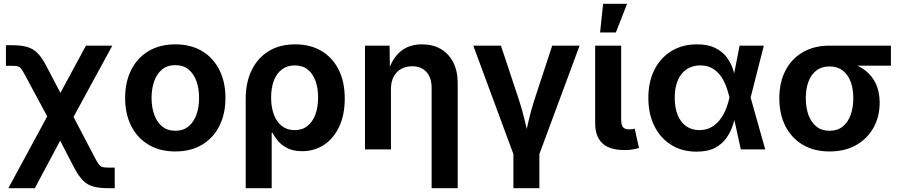

<svg xmlns="http://www.w3.org/2000/svg" viewBox="-20 -786 4725 1010"><path d="M23.9 204.1 271.5 -253.4H323.7L481.4 48.3Q493.2 70.3 501.5 80.6Q509.8 90.8 521.2 93.3Q532.7 95.7 553.2 95.7H583.5V204.1H553.2Q504.4 204.1 472.4 195.6Q440.4 187 417.5 164.3Q394.5 141.6 371.6 99.1L296.4 -45.9L163.1 204.1ZM266.1 -103.5 112.8 -388.7Q99.6 -413.6 91.6 -424.1Q83.5 -434.6 73 -437.3Q62.5 -439.9 41.5 -439.9H11.2V-548.3H41.5Q90.3 -548.3 122.1 -539.3Q153.8 -530.3 177.2 -506.8Q200.7 -483.4 223.1 -439.9L297.9 -297.4L432.1 -545.9H570.8L330.1 -103.5Z M902.3 10.7Q821.3 10.7 762 -24.4Q702.6 -59.6 670.4 -123Q638.2 -186.5 638.2 -270.5Q638.2 -355 670.4 -418.7Q702.6 -482.4 762 -517.6Q821.3 -552.7 902.3 -552.7Q983.4 -552.7 1042.5 -517.6Q1101.6 -482.4 1133.8 -418.7Q1166 -355 1166 -270.5Q1166 -186.5 1133.8 -123Q1101.6 -59.6 1042.5 -24.4Q983.4 10.7 902.3 10.7ZM902.3 -98.1Q943.8 -98.1 971.7 -121.1Q999.5 -144 1013.4 -183.1Q1027.3 -222.2 1027.3 -271Q1027.3 -319.8 1013.4 -358.9Q999.5 -397.9 971.7 -420.7Q943.8 -443.4 902.3 -443.4Q860.4 -443.4 832.8 -420.7Q805.2 -397.9 791.3 -359.1Q777.3 -320.3 777.3 -271Q777.3 -222.2 791.3 -183.1Q805.2 -144 832.8 -121.1Q860.4 -98.1 902.3 -98.1Z M1272.5 204.1V-266.1Q1272.5 -352.1 1303.7 -416.5Q1335 -481 1393.1 -516.8Q1451.2 -552.7 1532.7 -552.7Q1611.3 -552.7 1669.7 -518.8Q1728 -484.9 1760.7 -420.9Q1793.5 -356.9 1793.5 -267.6Q1793.5 -181.6 1764.2 -119.4Q1734.9 -57.1 1684.1 -23.9Q1633.3 9.3 1569.3 9.3Q1523.9 9.3 1492.9 -6.1Q1461.9 -21.5 1443.1 -43.7Q1424.3 -65.9 1414.1 -86.9H1409.2V204.1ZM1529.8 -101.6Q1570.3 -101.6 1597.7 -123.5Q1625 -145.5 1639.2 -184.3Q1653.3 -223.1 1653.3 -272.9Q1653.3 -322.3 1639.6 -360.4Q1626 -398.4 1598.9 -420.2Q1571.8 -441.9 1530.8 -441.9Q1491.2 -441.9 1463.4 -421.1Q1435.5 -400.4 1420.9 -362.5Q1406.2 -324.7 1406.2 -272.9Q1406.2 -222.2 1420.7 -183.3Q1435.1 -144.5 1462.9 -123Q1490.7 -101.6 1529.8 -101.6Z M2036.6 -317.9V0H1899.9V-545.9H2029.3L2031.2 -410.2H2022Q2043.9 -480 2088.1 -516.4Q2132.3 -552.7 2200.2 -552.7Q2256.8 -552.7 2298.8 -528.3Q2340.8 -503.9 2364.3 -458Q2387.7 -412.1 2387.7 -347.2V204.1H2250.5V-324.7Q2250.5 -377.4 2223.1 -407.5Q2195.8 -437.5 2147.9 -437.5Q2115.7 -437.5 2090.3 -423.3Q2064.9 -409.2 2050.8 -382.6Q2036.6 -356 2036.6 -317.9Z M2682.6 29.8 2469.7 -545.9H2615.2L2711.4 -255.9Q2728.5 -203.1 2741 -149.7Q2753.4 -96.2 2766.6 -40H2735.4Q2748 -96.2 2760.5 -149.7Q2772.9 -203.1 2789.6 -255.9L2884.8 -545.9H3028.8L2815.4 29.8ZM2680.7 204.1V-3.9H2817.4V204.1Z M3266.6 3.4Q3186.5 3.4 3148.7 -32.2Q3110.8 -67.9 3110.8 -138.2V-545.9H3247.6V-158.7Q3247.6 -130.4 3256.6 -117.9Q3265.6 -105.5 3288.6 -105.5Q3300.8 -105.5 3307.4 -106.4Q3314 -107.4 3318.8 -109.4L3341.3 -7.8Q3329.6 -3.9 3310.1 -0.2Q3290.5 3.4 3266.6 3.4ZM3136.7 -615.2 3152.8 -766.1H3278.8L3219.7 -615.2Z M3644 11.7Q3567.9 11.7 3511 -23.7Q3454.1 -59.1 3422.4 -122.8Q3390.6 -186.5 3390.6 -271Q3390.6 -356 3422.6 -419.2Q3454.6 -482.4 3512.2 -517.6Q3569.8 -552.7 3646 -552.7Q3703.6 -552.7 3741.5 -534.2Q3779.3 -515.6 3801.8 -486.1Q3824.2 -456.5 3835.7 -422.4Q3847.2 -388.2 3852.1 -357.4H3897L3928.2 -274.4L4005.4 0H3877L3816.9 -274.4Q3810.5 -303.7 3799.3 -333.3Q3788.1 -362.8 3770.3 -387.5Q3752.4 -412.1 3726.1 -427Q3699.7 -441.9 3663.6 -441.9Q3622.1 -441.9 3591.8 -421.4Q3561.5 -400.9 3545.4 -363Q3529.3 -325.2 3529.3 -271.5Q3529.3 -218.8 3544.9 -180.7Q3560.5 -142.6 3589.8 -122.1Q3619.1 -101.6 3659.2 -101.6Q3695.3 -101.6 3722.4 -117.2Q3749.5 -132.8 3768.6 -158.2Q3787.6 -183.6 3799.3 -213.4Q3811 -243.2 3816.9 -271.5L3870.6 -545.9H3998L3928.2 -271.5L3897 -193.4H3853Q3846.7 -163.1 3835.2 -127.7Q3823.7 -92.3 3801.5 -60.5Q3779.3 -28.8 3741.5 -8.5Q3703.6 11.7 3644 11.7Z M4343.8 10.7Q4262.7 10.7 4203.4 -24.2Q4144 -59.1 4111.8 -122.1Q4079.6 -185.1 4079.6 -269Q4079.6 -352.5 4111.8 -414.8Q4144 -477.1 4203.4 -511.5Q4262.7 -545.9 4343.8 -545.9H4666.5V-440.4H4428.2L4343.8 -436.5Q4301.8 -436.5 4274.2 -415Q4246.6 -393.6 4232.7 -356Q4218.8 -318.4 4218.8 -269Q4218.8 -220.2 4232.7 -181.6Q4246.6 -143.1 4274.2 -120.6Q4301.8 -98.1 4343.8 -98.1Q4385.3 -98.1 4413.1 -120.6Q4440.9 -143.1 4454.8 -181.6Q4468.8 -220.2 4468.8 -269Q4468.8 -318.4 4454.8 -356Q4440.9 -393.6 4413.1 -415Q4385.3 -436.5 4343.8 -436.5V-469.7Q4402.3 -469.7 4450.9 -455.6Q4499.5 -441.4 4534.4 -413.3Q4569.3 -385.3 4588.4 -343.3Q4607.4 -301.3 4607.4 -245.6Q4607.4 -172.9 4575.2 -114.7Q4543 -56.6 4483.9 -22.9Q4424.8 10.7 4343.8 10.7Z"/></svg>

Font: Inter
Style: 650
Weight: 650
Designer: Rasmus Andersson
Foundry: rsms
Version: Version 4.001;git-66647c0bb